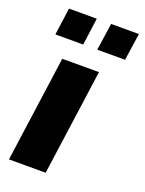

<svg xmlns="http://www.w3.org/2000/svg" viewBox="-140 -803 655 870"><g transform="rotate(20 187.5 -367.5)"><path d="M16 0 87 -511H264L193 0ZM20 -604 38 -735H172L154 -604ZM222 -604 241 -735H375L356 -604Z"/></g></svg>

Font: Chivo Medium ExtraBold
Style: Italic
Weight: 800
Italic angle: -8.05°
Version: Version 2.002